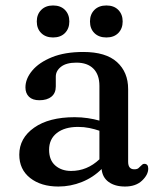

<svg xmlns="http://www.w3.org/2000/svg" viewBox="-20 -670 584 702"><path d="M50.5 -104.5Q50.5 -165 104.8 -203.2Q159 -241.5 253 -241.5Q278 -241.5 301.2 -238Q324.5 -234.5 343.5 -229V-356Q343.5 -397 321.5 -419Q299.5 -441 259.5 -441Q222.5 -441 203.2 -426Q184 -411 184 -390V-354Q184 -329.5 168 -316.5Q152 -303.5 124 -303.5Q99 -303.5 86 -316.2Q73 -329 73 -350.5Q73 -382 97.8 -411.8Q122.5 -441.5 169.8 -460.8Q217 -480 284.5 -480Q367 -480 407.8 -443Q448.5 -406 448.5 -344.5V-78.5Q448.5 -51 471 -51Q481 -51 486 -55Q491 -59 494.5 -63Q497.5 -66 500.5 -68.5Q503.5 -71 507.5 -71Q522 -71 522 -53.5Q522 -31 499.2 -9.5Q476.5 12 437 12Q400.5 12 377.5 -4.5Q354.5 -21 351.5 -52Q320.5 -21 279.2 -4.5Q238 12 193.5 12Q130 12 90.2 -19.2Q50.5 -50.5 50.5 -104.5ZM159.5 -122.5Q159.5 -84.5 182.2 -64.8Q205 -45 240 -45Q298.5 -45 343.5 -87.5V-192Q326 -198 306.5 -202Q287 -206 265.5 -206Q216.5 -206 188 -183.8Q159.5 -161.5 159.5 -122.5ZM174 -533Q147 -533 130.8 -549Q114.5 -565 114.5 -591.5Q114.5 -617.5 130.8 -633.8Q147 -650 174 -650Q201.5 -650 217.5 -633.8Q233.5 -617.5 233.5 -591.5Q233.5 -565.5 217.5 -549.2Q201.5 -533 174 -533ZM369 -533Q341.5 -533 325.2 -549Q309 -565 309 -591.5Q309 -617.5 325.2 -633.8Q341.5 -650 369 -650Q396.5 -650 412.5 -633.8Q428.5 -617.5 428.5 -591.5Q428.5 -565.5 412.5 -549.2Q396.5 -533 369 -533Z"/></svg>

Font: Fraunces 9pt S050
Style: Regular
Weight: 400
Version: Version 1.000; ttfautohint (v1.8.3)